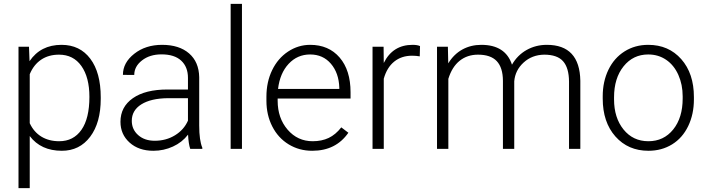

<svg xmlns="http://www.w3.org/2000/svg" viewBox="-20 -770 3653 993"><path d="M501 -258.8Q501 -135.3 446.3 -62.7Q391.6 9.8 299.8 9.8Q191.4 9.8 133.8 -66.4V203.1H75.7V-528.3H129.9L132.8 -453.6Q189.9 -538.1 298.3 -538.1Q393.1 -538.1 447 -466.3Q501 -394.5 501 -267.1ZM442.4 -269Q442.4 -370.1 400.9 -428.7Q359.4 -487.3 285.2 -487.3Q231.4 -487.3 192.9 -461.4Q154.3 -435.5 133.8 -386.2V-132.8Q154.8 -87.4 193.8 -63.5Q232.9 -39.6 286.1 -39.6Q359.9 -39.6 401.1 -98.4Q442.4 -157.2 442.4 -269Z M963.9 0Q955.1 -24.9 952.6 -73.7Q921.9 -33.7 874.3 -12Q826.7 9.8 773.4 9.8Q697.3 9.8 650.1 -32.7Q603 -75.2 603 -140.1Q603 -217.3 667.2 -262.2Q731.4 -307.1 846.2 -307.1H952.1V-367.2Q952.1 -423.8 917.2 -456.3Q882.3 -488.8 815.4 -488.8Q754.4 -488.8 714.4 -457.5Q674.3 -426.3 674.3 -382.3L615.7 -382.8Q615.7 -445.8 674.3 -491.9Q732.9 -538.1 818.4 -538.1Q906.7 -538.1 957.8 -493.9Q1008.8 -449.7 1010.3 -370.6V-120.6Q1010.3 -43.9 1026.4 -5.9V0ZM780.3 -42Q838.9 -42 885 -70.3Q931.2 -98.6 952.1 -146V-262.2H847.7Q760.3 -261.2 710.9 -230.2Q661.6 -199.2 661.6 -145Q661.6 -100.6 694.6 -71.3Q727.5 -42 780.3 -42Z M1231.4 0H1172.9V-750H1231.4Z M1594.7 9.8Q1527.3 9.8 1472.9 -23.4Q1418.5 -56.6 1388.2 -116Q1357.9 -175.3 1357.9 -249V-270Q1357.9 -346.2 1387.5 -407.2Q1417 -468.3 1469.7 -503.2Q1522.5 -538.1 1584 -538.1Q1680.2 -538.1 1736.6 -472.4Q1793 -406.7 1793 -293V-260.3H1416V-249Q1416 -159.2 1467.5 -99.4Q1519 -39.6 1597.2 -39.6Q1644 -39.6 1679.9 -56.6Q1715.8 -73.7 1745.1 -111.3L1781.7 -83.5Q1717.3 9.8 1594.7 9.8ZM1584 -488.3Q1518.1 -488.3 1472.9 -439.9Q1427.7 -391.6 1418 -310.1H1734.9V-316.4Q1732.4 -392.6 1691.4 -440.4Q1650.4 -488.3 1584 -488.3Z M2150.9 -478.5Q2132.3 -481.9 2111.3 -481.9Q2056.6 -481.9 2018.8 -451.4Q1981 -420.9 1964.8 -362.8V0H1906.7V-528.3H1963.9L1964.8 -444.3Q2011.2 -538.1 2113.8 -538.1Q2138.2 -538.1 2152.3 -531.7Z M2296.4 -528.3 2298.3 -442.4Q2327.6 -490.2 2371.6 -514.2Q2415.5 -538.1 2469.2 -538.1Q2594.2 -538.1 2627.9 -435.5Q2656.2 -484.9 2703.6 -511.5Q2751 -538.1 2808.1 -538.1Q2978 -538.1 2981.4 -352.5V0H2922.9V-348.1Q2922.4 -418.9 2892.3 -453.1Q2862.3 -487.3 2794.4 -487.3Q2731.4 -486.3 2688 -446.5Q2644.5 -406.7 2639.6 -349.6V0H2581.1V-352.5Q2580.6 -420.4 2549.1 -453.9Q2517.6 -487.3 2452.1 -487.3Q2397 -487.3 2357.4 -455.8Q2317.9 -424.3 2298.8 -362.3V0H2240.2V-528.3Z M3097.2 -272Q3097.2 -348.1 3126.7 -409.2Q3156.2 -470.2 3210.2 -504.2Q3264.2 -538.1 3332.5 -538.1Q3438 -538.1 3503.4 -464.1Q3568.8 -390.1 3568.8 -268.1V-255.9Q3568.8 -179.2 3539.3 -117.9Q3509.8 -56.6 3456.1 -23.4Q3402.3 9.8 3333.5 9.8Q3228.5 9.8 3162.8 -64.2Q3097.2 -138.2 3097.2 -260.3ZM3155.8 -255.9Q3155.8 -161.1 3204.8 -100.3Q3253.9 -39.6 3333.5 -39.6Q3412.6 -39.6 3461.7 -100.3Q3510.7 -161.1 3510.7 -260.7V-272Q3510.7 -332.5 3488.3 -382.8Q3465.8 -433.1 3425.3 -460.7Q3384.8 -488.3 3332.5 -488.3Q3254.4 -488.3 3205.1 -427Q3155.8 -365.7 3155.8 -266.6Z"/></svg>

Font: Vazir Thin FD
Style: Thin-FD
Weight: 100
Designer: Saber Rastikerdar
Foundry: Saber Rastikerdar
Version: Version 30.0.0